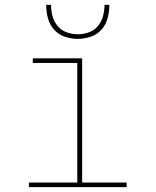

<svg xmlns="http://www.w3.org/2000/svg" viewBox="-20 -770 640 790"><path d="M99 0V-19H298V-511H115V-530H318V-19H501V0ZM300 -610Q273 -610 246.5 -619Q220 -628 202 -648.5Q184 -669 177 -696Q170 -723 170 -750H190Q190 -727 196 -704Q202 -681 217 -663Q232 -645 254.5 -637Q277 -629 300 -629Q323 -629 345.5 -637Q368 -645 383 -663Q398 -681 404 -704Q410 -727 410 -750H430Q430 -723 423 -696Q416 -669 398 -648.5Q380 -628 353.5 -619Q327 -610 300 -610Z"/></svg>

Font: Iosevka Curly Thin Extended
Style: Regular
Weight: 100
Width: 7
Monospace: yes
Designer: Belleve Invis
Foundry: Belleve Invis
Version: Version 11.1.0; ttfautohint (v1.8.3)